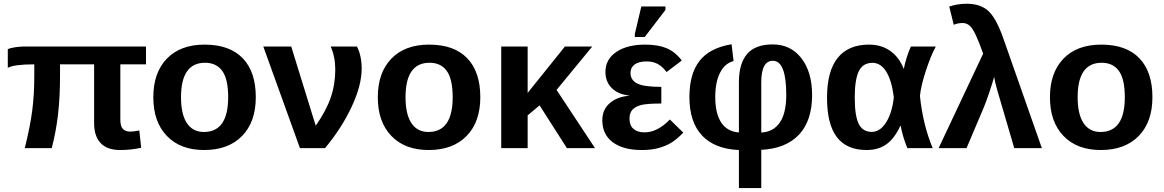

<svg xmlns="http://www.w3.org/2000/svg" viewBox="-20 -770 6049 998"><path d="M605.5 -435.5V-147.9Q605.5 -112.8 619.1 -99.4Q632.8 -85.9 656.2 -85.9Q674.8 -85.9 704.1 -91.8L713.9 -2Q662.1 9.8 605 9.8Q536.1 9.8 502.7 -26.6Q469.2 -63 469.2 -129.4V-435.5H292V-375Q292 -264.6 281.7 -175.8Q271.5 -86.9 249 0H108.9Q137.2 -114.3 147.7 -196.8Q158.2 -279.3 158.2 -371.1V-435.5Q53.2 -435.5 20.5 -417.5V-514.2Q34.7 -521 60.5 -524.7Q86.4 -528.3 109.4 -528.3H738.8V-435.5Z M1309.6 -264.6Q1309.6 -136.2 1238.3 -63.2Q1167 9.8 1041 9.8Q917.5 9.8 847.2 -63.5Q776.9 -136.7 776.9 -264.6Q776.9 -392.1 847.2 -465.1Q917.5 -538.1 1043.9 -538.1Q1173.3 -538.1 1241.5 -467.5Q1309.6 -397 1309.6 -264.6ZM1166 -264.6Q1166 -358.9 1135.3 -401.4Q1104.5 -443.8 1045.9 -443.8Q920.9 -443.8 920.9 -264.6Q920.9 -176.3 951.4 -130.1Q981.9 -84 1039.6 -84Q1166 -84 1166 -264.6Z M1859.9 -413.1Q1859.9 -325.7 1807.6 -214.4Q1755.4 -103 1669.4 0H1539.1L1348.6 -528.3H1493.7L1621.1 -116.7Q1675.3 -193.8 1699 -262.7Q1722.7 -331.5 1722.7 -408.7Q1722.7 -474.6 1698.7 -528.3H1835.4Q1859.9 -480.5 1859.9 -413.1Z M2476.6 -264.6Q2476.6 -136.2 2405.3 -63.2Q2334 9.8 2208 9.8Q2084.5 9.8 2014.2 -63.5Q1943.8 -136.7 1943.8 -264.6Q1943.8 -392.1 2014.2 -465.1Q2084.5 -538.1 2210.9 -538.1Q2340.3 -538.1 2408.4 -467.5Q2476.6 -397 2476.6 -264.6ZM2333 -264.6Q2333 -358.9 2302.2 -401.4Q2271.5 -443.8 2212.9 -443.8Q2087.9 -443.8 2087.9 -264.6Q2087.9 -176.3 2118.4 -130.1Q2148.9 -84 2206.5 -84Q2333 -84 2333 -264.6Z M2926.8 0 2784.7 -222.2 2722.7 -170.4V0H2585.4V-528.3H2722.7V-287.1L2916.5 -528.3H3058.6L2873 -302.7L3072.8 0Z M3330.1 -82Q3397.5 -82 3461.9 -148.9L3531.7 -80.6Q3496.1 -43.9 3467 -26.9Q3438 -9.8 3401.4 0Q3364.7 9.8 3315.9 9.8Q3218.8 9.8 3164.8 -30.8Q3110.8 -71.3 3110.8 -145Q3110.8 -200.2 3149.2 -233.6Q3187.5 -267.1 3251.5 -272.5V-273.4Q3193.4 -279.3 3160.2 -312Q3127 -344.7 3127 -396.5Q3127 -461.4 3183.3 -499.8Q3239.7 -538.1 3333.5 -538.1Q3400.4 -538.1 3444.8 -519.5Q3489.3 -501 3523.9 -455.6L3444.8 -395.5Q3424.3 -423.3 3399.7 -437Q3375 -450.7 3341.3 -450.7Q3300.3 -450.7 3278.8 -434.8Q3257.3 -418.9 3257.3 -391.1Q3257.3 -354 3291.7 -336.2Q3326.2 -318.4 3417.5 -318.4V-231.9Q3345.2 -231.9 3314.7 -224.6Q3284.2 -217.3 3268.1 -200.4Q3252 -183.6 3252 -153.3Q3252 -118.2 3272.7 -100.1Q3293.5 -82 3330.1 -82ZM3279.8 -577.6V-593.8L3313.5 -736.3H3439V-718.3L3331.1 -577.6Z M4201.2 -275.9Q4201.2 -142.6 4133.1 -70.1Q4064.9 2.4 3937 8.8V207.5H3820.8V9.8Q3695.3 4.4 3629.4 -65.4Q3563.5 -135.3 3563.5 -265.6Q3563.5 -386.2 3616.2 -453.6Q3668.9 -521 3782.7 -540L3793 -452.6Q3747.6 -440.9 3722.7 -391.8Q3697.8 -342.8 3697.8 -265.6Q3697.8 -179.7 3729 -132.8Q3760.3 -85.9 3820.8 -81.5V-342.8Q3820.8 -439.5 3863.3 -489.3Q3905.8 -539.1 3996.6 -539.1Q4089.8 -539.1 4145.5 -467.5Q4201.2 -396 4201.2 -275.9ZM4066.9 -276.9Q4066.9 -454.1 3997.1 -454.1Q3937 -454.1 3937 -341.3V-81.1Q3999.5 -84 4033.2 -132.8Q4066.9 -181.6 4066.9 -276.9Z M4659.7 -115.7Q4629.4 -49.8 4587.4 -20Q4545.4 9.8 4484.4 9.8Q4380.9 9.8 4329.8 -57.4Q4278.8 -124.5 4278.8 -261.7Q4278.8 -400.4 4334.2 -469.2Q4389.6 -538.1 4497.1 -538.1Q4561 -538.1 4607.2 -505.6Q4653.3 -473.1 4676.8 -413.6H4678.2Q4690.4 -474.1 4714.8 -528.3H4844.2Q4819.8 -483.9 4793.7 -405.8Q4767.6 -327.6 4761.7 -271.5Q4777.3 -120.6 4828.1 0H4696.3Q4672.4 -58.6 4661.6 -115.7ZM4422.9 -263.2Q4422.9 -167.5 4443.6 -126Q4464.4 -84.5 4511.2 -84.5Q4554.7 -84.5 4585.9 -133.8Q4617.2 -183.1 4626 -264.6Q4615.2 -351.6 4586.7 -397.5Q4558.1 -443.4 4515.1 -443.4Q4465.3 -443.4 4444.1 -399.9Q4422.9 -356.4 4422.9 -263.2Z M5395.5 0H5252Q5176.8 -255.4 5163.6 -301.5Q5150.4 -347.7 5147.5 -370.6Q5140.1 -342.3 5122.3 -289.6Q5104.5 -236.8 5092.8 -209.5L5003.9 0H4858.9L5090.3 -491.2Q5068.4 -553.2 5052 -587.9Q5035.6 -622.6 5020.3 -636.5Q5004.9 -650.4 4982.9 -650.4Q4959.5 -650.4 4937.5 -641.1L4914.1 -735.8Q4955.6 -750.5 5005.4 -750.5Q5077.6 -750.5 5118.7 -711.7Q5159.7 -672.9 5196.3 -567.4Z M5970.2 -264.6Q5970.2 -136.2 5898.9 -63.2Q5827.6 9.8 5701.7 9.8Q5578.1 9.8 5507.8 -63.5Q5437.5 -136.7 5437.5 -264.6Q5437.5 -392.1 5507.8 -465.1Q5578.1 -538.1 5704.6 -538.1Q5834 -538.1 5902.1 -467.5Q5970.2 -397 5970.2 -264.6ZM5826.7 -264.6Q5826.7 -358.9 5795.9 -401.4Q5765.1 -443.8 5706.5 -443.8Q5581.5 -443.8 5581.5 -264.6Q5581.5 -176.3 5612.1 -130.1Q5642.6 -84 5700.2 -84Q5826.7 -84 5826.7 -264.6Z"/></svg>

Font: Arial
Style: Bold
Weight: 700
Designer: Steve Matteson
Foundry: Ascender Corporation
Version: Version 2.00.3